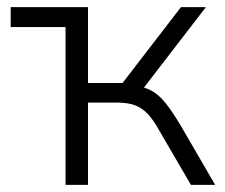

<svg xmlns="http://www.w3.org/2000/svg" viewBox="-20 -519 632 539"><path d="M164 0V-443H10V-499H227V-286H324L488 -499H558L374 -260L357 -279Q386 -275 406 -264Q426 -253 444.5 -230Q463 -207 487 -167L584 0H516L428 -151Q411 -182 395 -199Q379 -216 359 -223.5Q339 -231 308 -231H227V0Z"/></svg>

Font: Nunitoga
Style: Light
Weight: 300
Designer: Vernon Adams
Foundry: Vernon Adams
Version: Version 1.0